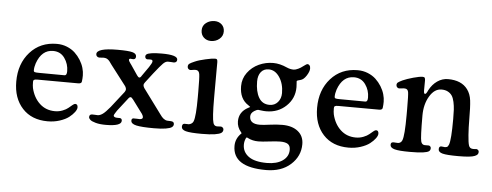

<svg xmlns="http://www.w3.org/2000/svg" viewBox="-53 -795 2874 1121"><g transform="rotate(5 1384.0 -234.0)"><path d="M256.8 -441.4Q288.6 -441.4 316.4 -430.2Q344.2 -418.9 363.5 -400.9Q382.8 -382.8 396.7 -360.4Q410.6 -337.9 417.2 -314.9Q423.8 -292 423.8 -271Q423.8 -252.4 421.4 -235.4Q420.4 -222.7 400.9 -222.7L161.1 -223.6Q147.5 -223.6 142.3 -220.5Q137.2 -217.3 137.2 -209Q137.2 -185.5 140.1 -172.4Q153.3 -116.7 189.7 -82.8Q226.1 -48.8 279.8 -48.8Q303.2 -48.8 324.2 -57.1Q345.2 -65.4 356.7 -75.2Q368.2 -85 378.4 -93.3Q388.7 -101.6 394 -101.6Q409.2 -101.6 409.2 -82Q409.2 -70.8 397.7 -54.9Q386.2 -39.1 366 -23.4Q345.7 -7.8 312.7 2.9Q279.8 13.7 242.2 13.7Q147.9 13.7 93.8 -45.4Q39.6 -104.5 39.6 -201.7Q39.6 -306.6 99.9 -374Q160.2 -441.4 256.8 -441.4ZM317.4 -262.7Q330.6 -262.7 330.6 -287.6Q330.6 -330.1 306.4 -364.3Q282.2 -398.4 238.8 -398.4Q171.9 -398.4 143.6 -317.4Q136.2 -295.4 136.2 -275.4Q136.2 -267.6 143.1 -265.6Q149.9 -263.7 168 -263.7Z M766.6 -299.3 804.2 -353Q821.8 -378.9 821.8 -388.2Q821.8 -397.9 810.1 -397.9Q806.6 -398.4 799.3 -397.9Q792 -397.5 790 -397.5Q785.2 -397.9 781.2 -402.1Q777.3 -406.2 777.3 -413.1Q777.3 -421.4 784.2 -426.5Q791 -431.6 812.5 -435.1Q834 -438.5 872.1 -438.5Q964.8 -438.5 964.8 -410.6Q964.8 -394.5 947.3 -392.6Q944.3 -392.6 931.2 -393.8Q918 -395 911.1 -394.5Q897.9 -394 883.8 -380.1Q869.6 -366.2 831.5 -317.9L789.1 -262.7Q781.7 -253.9 781.7 -245.1Q781.7 -239.3 787.6 -229L895 -83.5Q916 -52.2 938.5 -50.8Q941.4 -50.3 949.5 -50.3Q957.5 -50.3 960.4 -49.8Q978 -48.8 978 -33.7Q978 -22.9 968.5 -15.9Q959 -8.8 933.1 -4.4Q907.2 0 863.8 0Q792 0 760.5 -7.1Q729 -14.2 729 -33.2Q729 -44.9 738.8 -46.9Q747.6 -47.4 760.7 -46.6Q773.9 -45.9 777.3 -45.9Q794.4 -46.9 794.4 -58.6Q794.4 -65.4 787.1 -77.1L729 -155.3Q718.8 -168.9 713.4 -168.9Q706.1 -168.9 699.7 -159.7L641.1 -84.5Q638.2 -80.1 634.8 -74.7Q631.3 -69.3 629.9 -66.9Q628.4 -64.5 626.7 -61.5Q625 -58.6 624.5 -56.6Q624 -54.7 624 -52.7Q624 -48.8 628.7 -45.9Q633.3 -43 639.6 -42.5Q643.1 -42 650.1 -42Q657.2 -42 660.2 -42Q673.3 -41 673.3 -26.9Q673.3 4.9 582 4.9Q546.9 4.9 522.9 -1.7Q499 -8.3 490.2 -16.4Q481.4 -24.4 481.4 -32.2Q481.4 -47.9 497.1 -48.8Q501 -49.3 513.2 -48.3Q525.4 -47.4 531.7 -47.4Q544.9 -48.3 560.1 -59.1Q575.2 -69.8 601.6 -101.6L675.3 -195.8Q681.6 -205.1 681.6 -212.4Q681.6 -219.7 675.3 -230L585.4 -347.2Q575.2 -361.8 570.6 -367.7Q565.9 -373.5 558.3 -378.7Q550.8 -383.8 541.5 -384.3Q535.2 -385.3 524.4 -384Q513.7 -382.8 509.3 -383.3Q502 -383.8 496.6 -388.9Q491.2 -394 491.2 -401.9Q491.2 -438 613.3 -438Q676.3 -438 700 -431.6Q723.6 -425.3 723.6 -408.2Q723.6 -392.6 710 -391.1Q705.6 -390.6 700.2 -391.6Q694.8 -392.6 692.4 -392.6Q684.1 -391.6 684.1 -385.7Q684.1 -381.8 687 -376.5Q689.9 -371.1 694.3 -365.2Q698.7 -359.4 699.7 -357.9L739.7 -298.8Q747.1 -287.6 753.4 -287.6Q760.3 -287.6 766.6 -299.3Z M1091.8 -594.2Q1091.8 -621.6 1113 -637.9Q1134.3 -654.3 1162.6 -654.3Q1188 -654.3 1204.6 -638.9Q1221.2 -623.5 1221.2 -598.1Q1221.2 -571.3 1200.4 -554Q1179.7 -536.6 1150.4 -536.6Q1125.5 -536.6 1108.6 -552.5Q1091.8 -568.4 1091.8 -594.2ZM1103.5 -202.1V-234.9Q1103.5 -317.4 1100.1 -337.9Q1096.7 -358.4 1081.1 -360.4Q1071.8 -361.3 1060.5 -359.1Q1049.3 -356.9 1045.4 -357.4Q1038.1 -357.9 1033.7 -363.3Q1029.3 -368.7 1029.3 -376Q1029.3 -386.7 1036.6 -392.6Q1043.9 -398.4 1066.9 -408.2Q1089.8 -418.5 1129.2 -427.2Q1168.5 -436 1184.6 -436Q1193.4 -436 1196.3 -431.4Q1199.2 -426.8 1199.2 -415.5Q1199.2 -411.1 1199 -372.8Q1198.7 -334.5 1198.7 -241.2V-207.5Q1198.7 -88.4 1208 -60.5Q1212.9 -44.4 1228.5 -43Q1234.4 -42.5 1242.2 -43.5Q1250 -44.4 1254.4 -43.9Q1260.3 -42.5 1264.6 -38.1Q1269 -33.7 1269 -27.3Q1269 -15.1 1259 -7.8Q1249 -0.5 1221.2 3.9Q1193.4 8.3 1145 8.3Q1077.1 8.3 1051.5 1.2Q1025.9 -5.9 1025.9 -22.9Q1025.9 -40 1038.6 -41.5Q1043 -42 1052 -41.3Q1061 -40.5 1064.9 -41Q1072.8 -42 1080.6 -47.1Q1088.4 -52.2 1091.8 -61Q1103.5 -90.8 1103.5 -202.1Z M1349.6 -289.6Q1349.6 -333.5 1375.5 -368.7Q1401.4 -403.8 1441.2 -422.1Q1481 -440.4 1525.4 -440.4Q1564 -440.4 1606.9 -420.9Q1626.5 -412.1 1647 -412.1Q1657.2 -412.1 1673.8 -419.9Q1687 -425.8 1703.1 -438.5Q1719.2 -451.2 1725.6 -451.2Q1731.9 -451.2 1737.1 -444.8Q1742.2 -438.5 1742.2 -426.8Q1742.2 -409.2 1726.1 -384.3Q1710 -359.4 1691.9 -355.5Q1672.4 -351.1 1670.9 -347.2Q1670.4 -346.7 1670.4 -345.7Q1670.4 -343.3 1671.4 -330.8Q1672.4 -318.4 1672.4 -311Q1672.4 -245.6 1625.2 -200.7Q1578.1 -155.8 1508.8 -155.8Q1494.1 -155.8 1479 -158Q1463.9 -160.2 1460.4 -160.2Q1454.6 -160.2 1439.5 -151.4Q1418 -138.2 1418 -118.2Q1418 -74.2 1477.5 -74.2Q1497.1 -74.2 1536.1 -79.6Q1575.2 -85 1609.4 -85Q1667.5 -85 1701.4 -57.6Q1735.4 -30.3 1735.4 17.6Q1735.4 87.9 1680.9 137Q1626.5 186 1536.6 186Q1341.8 186 1341.8 61.5Q1341.8 19.5 1373 -11.7Q1376.5 -14.2 1376.5 -16.1L1372.6 -21.5Q1349.1 -49.3 1349.1 -83Q1349.1 -138.7 1401.9 -166.5Q1413.1 -171.9 1413.1 -173.3Q1413.1 -174.3 1401.9 -181.6Q1349.6 -214.4 1349.6 -289.6ZM1524.4 -194.8Q1554.2 -194.8 1572.8 -216.3Q1591.3 -237.8 1591.3 -269.5Q1591.3 -324.2 1565.7 -362.5Q1540 -400.9 1502 -400.9Q1473.1 -400.9 1456.8 -380.4Q1440.4 -359.9 1440.4 -325.2Q1440.4 -266.1 1461.2 -230.5Q1481.9 -194.8 1524.4 -194.8ZM1395.5 49.3Q1395.5 92.3 1430.9 118.4Q1466.3 144.5 1538.6 144.5Q1595.7 144.5 1630.4 120.4Q1665 96.2 1665 56.6Q1665 32.2 1650.4 22.7Q1635.7 13.2 1606.4 13.2Q1582 13.2 1541 18.3Q1500 23.4 1477.5 23.4Q1443.8 23.4 1416.5 9.3Q1411.6 6.3 1409.2 6.3Q1406.2 6.3 1403.8 11.7Q1395.5 29.8 1395.5 49.3Z M2020 -441.4Q2051.8 -441.4 2079.6 -430.2Q2107.4 -418.9 2126.7 -400.9Q2146 -382.8 2159.9 -360.4Q2173.8 -337.9 2180.4 -314.9Q2187 -292 2187 -271Q2187 -252.4 2184.6 -235.4Q2183.6 -222.7 2164.1 -222.7L1924.3 -223.6Q1910.6 -223.6 1905.5 -220.5Q1900.4 -217.3 1900.4 -209Q1900.4 -185.5 1903.3 -172.4Q1916.5 -116.7 1952.9 -82.8Q1989.3 -48.8 2043 -48.8Q2066.4 -48.8 2087.4 -57.1Q2108.4 -65.4 2119.9 -75.2Q2131.3 -85 2141.6 -93.3Q2151.9 -101.6 2157.2 -101.6Q2172.4 -101.6 2172.4 -82Q2172.4 -70.8 2160.9 -54.9Q2149.4 -39.1 2129.2 -23.4Q2108.9 -7.8 2075.9 2.9Q2043 13.7 2005.4 13.7Q1911.1 13.7 1856.9 -45.4Q1802.7 -104.5 1802.7 -201.7Q1802.7 -306.6 1863 -374Q1923.3 -441.4 2020 -441.4ZM2080.6 -262.7Q2093.8 -262.7 2093.8 -287.6Q2093.8 -330.1 2069.6 -364.3Q2045.4 -398.4 2002 -398.4Q1935.1 -398.4 1906.7 -317.4Q1899.4 -295.4 1899.4 -275.4Q1899.4 -267.6 1906.2 -265.6Q1913.1 -263.7 1931.2 -263.7Z M2327.1 -206.1V-241.2Q2327.1 -321.8 2324 -339.6Q2320.8 -357.4 2305.2 -358.9Q2296.4 -359.9 2284.9 -357.9Q2273.4 -356 2269 -356.4Q2262.2 -357.4 2257.6 -362.5Q2252.9 -367.7 2252.9 -375Q2252.9 -384.8 2259.5 -390.1Q2266.1 -395.5 2285.6 -404.8Q2309.6 -415.5 2346.4 -425.8Q2383.3 -436 2401.4 -436Q2410.2 -436 2413.3 -431.4Q2416.5 -426.8 2416.5 -416Q2416.5 -405.8 2416.3 -391.6Q2416 -377.4 2416 -357.9Q2416 -337.9 2422.9 -337.9Q2425.3 -337.9 2427 -338.9Q2428.7 -339.8 2430.4 -342.3Q2432.1 -344.7 2433.3 -346.7Q2434.6 -348.6 2436.8 -353Q2439 -357.4 2439.9 -359.9Q2458.5 -395.5 2487.5 -415.5Q2516.6 -435.5 2549.8 -435.5Q2628.9 -435.5 2665 -386.7Q2684.6 -360.4 2689.2 -322.5Q2693.8 -284.7 2693.8 -209Q2693.8 -165.5 2697 -120.8Q2700.2 -76.2 2705.6 -60.1Q2710.9 -43.9 2726.1 -42.5Q2731.4 -41.5 2739.7 -42.2Q2748 -43 2751.5 -43Q2756.8 -42 2761 -37.8Q2765.1 -33.7 2765.1 -27.3Q2765.1 -19 2761 -13.4Q2756.8 -7.8 2745.1 -2.7Q2733.4 2.4 2709.2 4.9Q2685.1 7.3 2648.4 7.3Q2581.1 7.3 2556.2 0.7Q2531.2 -5.9 2531.2 -22.9Q2531.2 -40 2543.9 -40.5Q2547.9 -41 2556.6 -39.3Q2565.4 -37.6 2569.3 -38.6Q2574.2 -39.1 2577.4 -40.3Q2580.6 -41.5 2583.5 -45.2Q2586.4 -48.8 2588.9 -55.2Q2600.1 -84.5 2600.1 -205.6Q2600.1 -238.8 2598.9 -260.7Q2597.7 -282.7 2592.8 -305.7Q2587.9 -328.6 2579.1 -341.8Q2570.3 -355 2554.9 -363.3Q2539.6 -371.6 2517.6 -371.6Q2476.1 -371.6 2447.8 -324.2Q2419.4 -276.9 2419.4 -210.9Q2419.4 -81.5 2425.8 -59.1Q2430.7 -41 2446.3 -39.6Q2452.1 -39.1 2459.7 -39.6Q2467.3 -40 2471.7 -39.6Q2476.6 -39.1 2480.5 -34.9Q2484.4 -30.8 2484.4 -24.9Q2484.4 -12.7 2475.6 -6.3Q2466.8 0 2440.7 3.7Q2414.6 7.3 2365.2 7.3Q2299.8 7.3 2274.4 0Q2249 -7.3 2249 -23.9Q2249 -39.1 2261.2 -39.6Q2265.6 -40.5 2276.9 -39.3Q2288.1 -38.1 2292 -38.6Q2309.1 -40.5 2315.4 -56.6Q2327.1 -84 2327.1 -206.1Z"/></g></svg>

Font: Cooper* Medium
Style: Regular
Weight: 500
Designer: Owen Earl
Foundry: indestructible type*
Version: Version 0.001